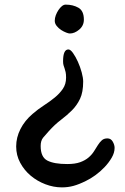

<svg xmlns="http://www.w3.org/2000/svg" viewBox="-20 -718 543 831"><path d="M352 65Q322 80 298 86.5Q274 93 248 93Q212 93 176.5 79.5Q141 66 113 42.5Q85 19 67.5 -13.5Q50 -46 50 -84Q50 -123 68.5 -159.5Q87 -196 121 -225Q144 -245 169.5 -261.5Q195 -278 216.5 -295.5Q238 -313 252 -333.5Q266 -354 266 -382Q266 -397 264 -406Q262 -415 259.5 -422Q257 -429 255 -435.5Q253 -442 253 -453Q253 -504 276 -504Q285 -504 296 -488.5Q307 -473 317 -451Q327 -429 333.5 -405Q340 -381 340 -365Q340 -319 326.5 -290.5Q313 -262 291.5 -240.5Q270 -219 243.5 -199Q217 -179 191 -150Q177 -135 166.5 -122Q156 -109 156 -86Q156 -38 185 -23Q214 -8 271 -8Q305 -8 327 -16Q349 -24 363.5 -36.5Q378 -49 387 -63.5Q396 -78 404 -90.5Q412 -103 421 -111Q430 -119 445 -119Q460 -119 468 -105Q476 -91 476 -78Q476 -57 463.5 -35.5Q451 -14 432.5 5.5Q414 25 392.5 40.5Q371 56 352 65ZM264 -698Q296 -698 319.5 -684.5Q343 -671 343 -633Q343 -607 323 -590Q303 -573 282 -573Q277 -573 266.5 -577Q256 -581 245 -588Q234 -595 225.5 -605.5Q217 -616 217 -628Q217 -640 221.5 -652Q226 -664 233 -674.5Q240 -685 248 -691.5Q256 -698 264 -698Z"/></svg>

Font: Yeon Sung
Style: Regular
Weight: 400
Version: Version 1.001